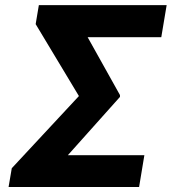

<svg xmlns="http://www.w3.org/2000/svg" viewBox="-20 -745 684 765"><path d="M555.2 -126.5 534.2 0H73.2L94.2 -126.5ZM644 -724.6 622.6 -596.7H188.5L209.5 -724.6ZM458 -366.2V-358.9L137.2 0H14.2L26.9 -74.7L294.4 -362.3L122.1 -648.9L134.8 -724.6H257.8Z"/></svg>

Font: Inter Tight
Style: Bold Italic
Weight: 700
Italic angle: -9.39999°
Designer: Rasmus Andersson
Foundry: rsms
Version: Version 3.004